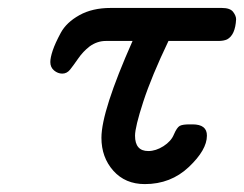

<svg xmlns="http://www.w3.org/2000/svg" viewBox="-20 -464 620 488"><path d="M107.9 -306.2Q107.9 -317.4 114 -335.7Q120.1 -354 134.5 -380.6Q148.9 -407.2 181.9 -425.5Q214.8 -443.8 261.2 -443.8H543.9Q564.9 -443.8 572.5 -433.8Q580.1 -423.8 580.1 -415Q578.1 -375 557.1 -363.8Q548.3 -359.9 535.2 -359.9H408.2Q365.2 -270 344.2 -205.6Q323.2 -141.1 323.2 -119.1Q323.2 -80.1 356.9 -80.1Q376 -80.1 395.5 -92.5Q415 -105 421.9 -122.1Q429.7 -140.1 436.8 -144Q443.8 -147.9 461.9 -147.9H469.2Q506.3 -147.9 505.9 -119.1Q505.9 -83 460 -39.6Q414.1 3.9 348.1 3.9Q298.3 3.9 268.1 -30Q237.8 -64 237.8 -113.8Q237.8 -181.6 316.9 -359.9H249Q227.1 -359.9 208 -346.2Q190.9 -333 178.5 -314.9Q166 -296.9 158 -286.9Q149.9 -276.9 138.2 -276.9Q127 -276.9 117.4 -284.9Q107.9 -293 107.9 -306.2Z"/></svg>

Font: CMU Typewriter Text
Style: BoldItalic
Weight: 700
Italic angle: -14.04°
Version: Version 0.7.0